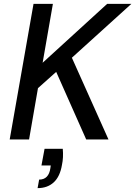

<svg xmlns="http://www.w3.org/2000/svg" viewBox="-20 -720 698 991"><path d="M30 0 153 -700H253L200 -396L533 -700H658L351 -422L540 0H425L270 -349L176 -265L130 0ZM174 251 182 207Q207 207 221.5 192Q236 177 240 148L242 134H194L210 48H304Q306 70 305 91Q304 112 300 130Q290 191 257.5 221Q225 251 174 251Z"/></svg>

Font: DM Sans 11pt Medium
Style: Italic
Weight: 500
Italic angle: -10°
Version: Version 4.004;gftools[0.9.30]